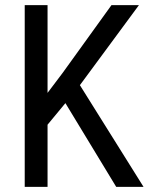

<svg xmlns="http://www.w3.org/2000/svg" viewBox="-20 -731 585 751"><path d="M235.8 -327.6 166 -243.2V0H76.7V-710.9H166V-367.7L224.6 -445.3L416 -710.9H523.4L292.5 -397.9L541.5 0H434.6Z"/></svg>

Font: TypoPRO Roboto
Style: Regular
Weight: 400
Designer: Google
Version: Version 2.136; 2016